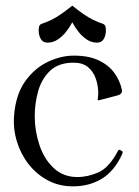

<svg xmlns="http://www.w3.org/2000/svg" viewBox="-20 -649 492 680"><path d="M238 11Q189 11 149 -10.5Q109 -32 81 -68Q53 -104 39.5 -149Q26 -194 30 -241Q36 -315 69.5 -361.5Q103 -408 149.5 -430Q196 -452 241 -452Q294 -452 329 -435.5Q364 -419 384 -392Q404 -365 411 -334Q416 -316 396 -311L331 -294Q329 -293 327.5 -294Q326 -295 326 -296Q326 -298 327 -305Q328 -312 328 -318Q328 -345 319.5 -370Q311 -395 292 -411Q273 -427 241 -427Q187 -427 157 -398Q127 -369 115 -325.5Q103 -282 103 -238Q103 -186 119.5 -136Q136 -86 170 -54Q204 -22 254 -22Q292 -22 329.5 -39Q367 -56 398 -115Q401 -120 405 -118L412 -114Q416 -112 413 -104Q386 -44 341.5 -16.5Q297 11 238 11ZM236 -570Q227 -553 214 -536.5Q201 -520 184.5 -509Q168 -498 148 -498Q132 -498 124.5 -511Q117 -524 117 -541Q117 -549 118.5 -555Q120 -561 126 -564Q146 -571 161.5 -578.5Q177 -586 194 -597.5Q211 -609 236 -629Q261 -609 278 -597.5Q295 -586 310.5 -578.5Q326 -571 346 -564Q352 -561 353.5 -555Q355 -549 355 -541Q355 -524 347.5 -511Q340 -498 324 -498Q304 -498 287.5 -509Q271 -520 258 -536.5Q245 -553 236 -570Z"/></svg>

Font: Young Serif Light
Style: Regular
Weight: 300
Designer: Bastien Sozeau
Foundry: NBR — Bastien Sozeau
Version: Version 5.001